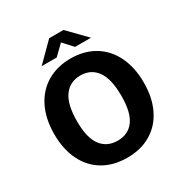

<svg xmlns="http://www.w3.org/2000/svg" viewBox="-207 -1076 1193 1247"><g transform="rotate(-30 390.0 -453.0)"><path d="M53.8 -359.5Q53.8 -473.6 95.4 -558.1Q137 -642.5 213.2 -687.8Q289.4 -733 390.8 -733Q491.5 -733 567.2 -687.8Q642.9 -642.6 684.2 -558.3Q725.5 -474 725.5 -360Q725.5 -247 684.7 -163.4Q643.9 -79.9 568.2 -34.9Q492.5 10 390.5 10Q287.6 10 211.7 -34.7Q135.8 -79.4 94.8 -162.8Q53.8 -246.2 53.8 -359.5ZM556.2 -357.8Q556.2 -485.4 512.6 -545.6Q469 -605.8 390.8 -605.8Q311.9 -605.8 267.8 -545.3Q223.8 -484.9 223.8 -357.8Q223.8 -233.5 267.8 -175.4Q311.9 -117.2 391 -117.2Q469.9 -117.2 513.1 -175.2Q556.2 -233.2 556.2 -357.8ZM389.5 -854.4 316.8 -783.5H203.8L337 -916.4H444L573.8 -783.5H454.5Z"/></g></svg>

Font: Public Sans VF
Style: Regular
Weight: 400
Designer: Pablo Impallari, Rodrigo Fuenzalida (Modified by Dan O. Williams and USWDS)
Version: Version 1.003